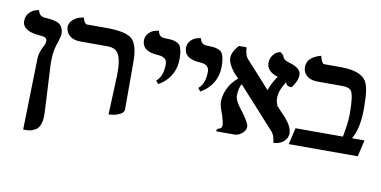

<svg xmlns="http://www.w3.org/2000/svg" viewBox="-74 -797 2406 1211"><g transform="rotate(10 1129.0 -192.0)"><path d="M125 200.2 136.2 -265.1Q138.7 -297.9 165 -347.2Q171.9 -360.4 171.9 -377.9Q169.9 -399.9 130.9 -401.9Q12.7 -409.2 12.2 -475.1Q12.2 -507.3 32 -528.1Q51.8 -548.8 72.3 -554.2L92.8 -559.1Q102.1 -518.6 139.2 -518.1Q214.4 -514.2 238.3 -491.7Q258.8 -471.2 258.8 -434.1Q258.3 -418.9 238.8 -359.9Q224.1 -314.5 224.1 -257.8V-236.8L240.2 71.8V89.8Q240.2 127 230.2 150.9Q220.2 174.8 202.6 184.3Q185.1 193.8 175 196.5Q165 199.2 151.9 200.2H150.9Z M638.7 13.2 648.9 -235.8Q648.9 -235.8 648.9 -262.2Q648.9 -374 606 -398.4Q586.9 -408.7 558.6 -409.2H385.7Q319.8 -409.2 296.4 -453.6Q289.1 -468.8 288.6 -484.9Q288.6 -512.7 311 -532.2Q333.5 -551.8 356.4 -557.1L378.9 -562Q389.6 -522.9 406.7 -522H531.7Q655.8 -522 696.3 -485.4Q735.4 -448.2 735.8 -344.2V-37.1Q735.8 -17.1 711.7 -4.6Q687.5 7.8 663.1 10.7Z M913.6 -230 897.5 -250Q939 -282.7 939.5 -360.8Q939.5 -401.9 894 -408.7Q887.7 -409.7 881.3 -410.2Q789.6 -414.6 778.8 -471.2Q777.8 -478.5 777.3 -484.9Q777.3 -515.6 797.9 -534.9Q818.4 -554.2 839.4 -558.1L860.4 -562Q866.2 -524.4 900.4 -522.5Q904.8 -522.5 910.6 -522Q982.9 -522 1002.4 -495.1Q1019 -471.2 1019.5 -410.2Q1019.5 -323.2 960.9 -264.6Q939.9 -244.1 913.6 -230Z M1183.1 -230 1167 -250Q1208.5 -282.7 1209 -360.8Q1209 -401.9 1163.6 -408.7Q1157.2 -409.7 1150.9 -410.2Q1059.1 -414.6 1048.3 -471.2Q1047.4 -478.5 1046.9 -484.9Q1046.9 -515.6 1067.4 -534.9Q1087.9 -554.2 1108.9 -558.1L1129.9 -562Q1135.7 -524.4 1169.9 -522.5Q1174.3 -522.5 1180.2 -522Q1252.4 -522 1272 -495.1Q1288.6 -471.2 1289.1 -410.2Q1289.1 -323.2 1230.5 -264.6Q1209.5 -244.1 1183.1 -230Z M1781.7 -440.9Q1781.7 -407.2 1754.9 -368.7Q1746.1 -356 1741.7 -356Q1718.3 -356.9 1709.5 -372.1H1710.4Q1707 -377.4 1711.4 -379.9Q1711.4 -379.9 1705.6 -379.9Q1668 -323.2 1667.5 -274.9Q1668 -245.6 1677.7 -230H1673.3Q1696.3 -206.1 1739.7 -159.2Q1783.2 -108.9 1783.7 -67.9Q1783.7 -30.8 1749 -7.3Q1725.1 8.3 1693.4 8.8Q1688.5 -37.6 1672.4 -55.2H1673.3Q1630.9 -102.1 1553.2 -188Q1474.6 -274.4 1432.6 -320.8Q1416 -291.5 1415.5 -245.1Q1415.5 -212.4 1455.6 -162.6Q1457.5 -160.2 1459.5 -158.2Q1510.3 -91.3 1513.7 -64.9Q1513.7 -32.2 1479 -10.7Q1460.9 0 1443.4 0H1327.6Q1321.3 -8.8 1334 -17.6Q1339.8 -21 1345.7 -22Q1355.5 -23.4 1358.9 -42.5Q1359.4 -46.9 1359.4 -49.8Q1358.9 -59.6 1345.7 -105Q1323.2 -163.6 1322.8 -186Q1322.8 -254.4 1367.2 -313.5Q1384.3 -335.9 1404.8 -351.1Q1400.4 -356 1390.1 -366.7Q1379.9 -377.4 1375.5 -381.8Q1333 -434.6 1332.5 -473.1Q1333.5 -510.3 1373.5 -555.2H1422.4Q1425.8 -506.3 1442.4 -485.8Q1468.8 -456.1 1523.9 -396Q1574.7 -339.8 1599.6 -312Q1616.2 -361.8 1648.4 -405.8Q1576.7 -428.2 1575.7 -481Q1575.7 -510.7 1591.1 -531.2Q1606.4 -551.8 1622.1 -557.6L1637.7 -563Q1658.7 -547.9 1660.6 -542Q1662.6 -523.4 1689 -512.2Q1696.3 -509.3 1703.6 -506.8Q1772.9 -487.3 1780.3 -451.7Q1781.7 -445.8 1781.7 -440.9Z M2028.3 -535.2Q2156.2 -535.2 2192.9 -477.5Q2217.3 -439 2218.3 -332.5Q2218.3 -320.8 2218.8 -301.8Q2218.3 -173.3 2176.8 -106H2257.3L2232.4 0H1790.5L1815.4 -106H2118.7Q2136.7 -196.3 2136.7 -256.8Q2136.7 -377.9 2115.2 -403.3Q2100.1 -419.9 2057.6 -419.9H1904.3Q1835.9 -419.9 1813.5 -465.3Q1806.6 -480 1806.6 -496.1Q1806.6 -554.2 1878.4 -579.1Q1878.4 -579.1 1895.5 -584Q1907.7 -536.1 1922.4 -535.2Z"/></g></svg>

Font: Linux Libertine O
Style: Semibold
Weight: 700
Designer: Philipp H. Poll
Foundry: Philipp H. Poll
Version: Version 5.0.0